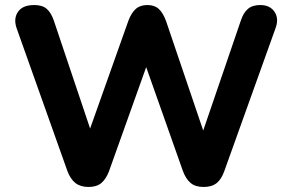

<svg xmlns="http://www.w3.org/2000/svg" viewBox="-20 -734 1160 763"><path d="M332 9Q300 9 280 -6.5Q260 -22 248 -54L46 -622Q33 -660 51.5 -687Q70 -714 116 -714Q148 -714 165.5 -699Q183 -684 194 -652L359 -161H316L490 -651Q502 -683 519.5 -698.5Q537 -714 566 -714Q594 -714 611 -698.5Q628 -683 640 -650L806 -161H769L937 -652Q947 -683 965 -698.5Q983 -714 1014 -714Q1053 -714 1071 -687Q1089 -660 1075 -622L871 -53Q860 -22 841 -6.5Q822 9 789 9Q757 9 738 -6.5Q719 -22 707 -54L549 -501H573L413 -53Q401 -22 382.5 -6.5Q364 9 332 9Z"/></svg>

Font: Nunito ExtraLight ExtraBold
Style: Regular
Weight: 800
Version: Version 3.602